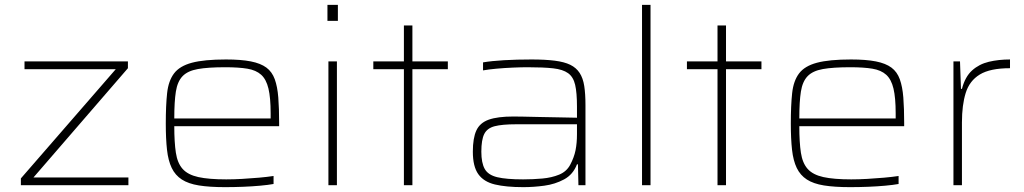

<svg xmlns="http://www.w3.org/2000/svg" viewBox="-20 -763 4218 791"><path d="M66 0V-28L457 -478H81V-510H507V-482L118 -32H509V0Z M907 8Q843 8 799.5 1Q756 -6 729 -23.5Q702 -41 687.5 -71Q673 -101 668 -146Q663 -191 663 -254Q663 -329 668.5 -379.5Q674 -430 697 -460.5Q720 -491 770.5 -504.5Q821 -518 911 -518Q973 -518 1013.5 -510Q1054 -502 1077.5 -484.5Q1101 -467 1112 -436.5Q1123 -406 1126.5 -361.5Q1130 -317 1130 -256V-243H698Q698 -177 704.5 -134Q711 -91 732.5 -67Q754 -43 797 -33.5Q840 -24 912 -24Q943 -24 978 -26Q1013 -28 1047 -31Q1081 -34 1107 -38V-5Q1085 -1 1052 2Q1019 5 981.5 6.5Q944 8 907 8ZM1095 -255V-296Q1095 -360 1086 -398Q1077 -436 1056 -455Q1035 -474 999 -480Q963 -486 908 -486Q837 -486 795 -478.5Q753 -471 732 -449Q711 -427 704.5 -385.5Q698 -344 698 -275H1115Z M1329 -677V-743H1372V-677ZM1333 0V-510H1368V0Z M1644 0V-478H1518V-510H1644V-658H1679V-510H1825V-478H1679V0Z M2136 8Q2065 8 2019 -3Q1973 -14 1950.5 -45.5Q1928 -77 1928 -138Q1928 -194 1942.5 -225.5Q1957 -257 1993.5 -270Q2030 -283 2095 -283Q2107 -283 2136 -282.5Q2165 -282 2203.5 -281Q2242 -280 2282 -279.5Q2322 -279 2357 -278V-324Q2357 -381 2349.5 -413.5Q2342 -446 2320.5 -461.5Q2299 -477 2259 -481.5Q2219 -486 2154 -486Q2128 -486 2093 -484.5Q2058 -483 2025 -480Q1992 -477 1970 -473V-506Q2005 -512 2057 -515Q2109 -518 2170 -518Q2226 -518 2265.5 -513Q2305 -508 2329.5 -496Q2354 -484 2368 -462.5Q2382 -441 2387 -408.5Q2392 -376 2392 -330V0H2363L2361 -86H2357Q2341 -44 2304 -24Q2267 -4 2222.5 2Q2178 8 2136 8ZM2135 -24Q2176 -24 2214.5 -27.5Q2253 -31 2283.5 -43.5Q2314 -56 2329 -84Q2345 -114 2351 -143.5Q2357 -173 2357 -210V-251H2106Q2049 -251 2018 -243Q1987 -235 1975 -211Q1963 -187 1963 -138Q1963 -92 1977 -67Q1991 -42 2028.5 -33Q2066 -24 2135 -24Z M2625 0V-743H2660V0Z M2936 0V-478H2810V-510H2936V-658H2971V-510H3117V-478H2971V0Z M3482 8Q3418 8 3374.5 1Q3331 -6 3304 -23.5Q3277 -41 3262.5 -71Q3248 -101 3243 -146Q3238 -191 3238 -254Q3238 -329 3243.5 -379.5Q3249 -430 3272 -460.5Q3295 -491 3345.5 -504.5Q3396 -518 3486 -518Q3548 -518 3588.5 -510Q3629 -502 3652.5 -484.5Q3676 -467 3687 -436.5Q3698 -406 3701.5 -361.5Q3705 -317 3705 -256V-243H3273Q3273 -177 3279.5 -134Q3286 -91 3307.5 -67Q3329 -43 3372 -33.5Q3415 -24 3487 -24Q3518 -24 3553 -26Q3588 -28 3622 -31Q3656 -34 3682 -38V-5Q3660 -1 3627 2Q3594 5 3556.5 6.5Q3519 8 3482 8ZM3670 -255V-296Q3670 -360 3661 -398Q3652 -436 3631 -455Q3610 -474 3574 -480Q3538 -486 3483 -486Q3412 -486 3370 -478.5Q3328 -471 3307 -449Q3286 -427 3279.5 -385.5Q3273 -344 3273 -275H3690Z M3908 0V-510H3935L3939 -397H3943Q3956 -447 3985 -473Q4014 -499 4054 -508.5Q4094 -518 4141 -518V-482Q4059 -482 4016.5 -456Q3974 -430 3958.5 -380Q3943 -330 3943 -259V0Z"/></svg>

Font: Saira Expanded Thin
Style: Regular
Weight: 250
Width: 7
Designer: Hector Gatti with collaboration of the Omnibus-Type team
Foundry: Omnibus-Type
Version: Version 1.101